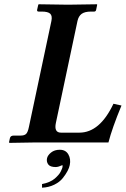

<svg xmlns="http://www.w3.org/2000/svg" viewBox="-20 -667 589 899"><path d="M259.8 34.2Q287.6 34.2 300 55.9Q312.5 77.6 306.6 106Q304.2 118.2 296.4 133.3Q288.6 148.4 274.2 166.7Q259.8 185.1 234.1 197.8Q208.5 210.4 176.8 211.9V194.8Q195.3 191.4 210.9 184.6Q226.6 177.7 236.3 169.2Q246.1 160.6 253.4 152.3Q260.7 144 264.6 135.7Q268.6 127.4 270.3 123Q272 118.7 272.5 116.2Q273.4 112.3 272.5 106Q253.9 114.7 241.7 115.2Q214.4 115.2 205.6 102.5Q196.8 89.8 200.2 74.2Q203.1 60.1 219.2 47.1Q235.4 34.2 259.8 34.2ZM220.7 -568.8Q225.6 -592.8 215.1 -602.8Q204.6 -612.8 175.3 -612.8H161.1Q152.3 -612.8 153.8 -621.1L159.2 -645L161.6 -647Q259.3 -645 298.3 -645L433.6 -647L435.1 -645L430.2 -621.1Q428.7 -613.3 421.4 -612.8H406.2Q377 -612.8 362.3 -602.1Q347.7 -591.3 342.8 -568.8L241.7 -91.8Q231.9 -45.9 265.6 -45.9H351.6Q447.3 -45.9 511.2 -181.2L548.8 -172.9Q504.9 -66.9 487.8 0H145L25.4 2L22 0L26.4 -20Q28.8 -32.2 44.9 -32.2H76.7Q94.7 -32.2 102.5 -40.3Q110.4 -48.3 115.2 -71.8Z"/></svg>

Font: Linux Libertine Slanted
Style: Semibold Slanted
Weight: 600
Designer: Philipp H. Poll
Foundry: Philipp H. Poll
Version: Version 5.1.1